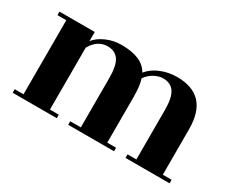

<svg xmlns="http://www.w3.org/2000/svg" viewBox="-81 -707 1122 943"><g transform="rotate(30 480.0 -235.5)"><path d="M880 -20H930V0H680V-20H730V-300Q730 -371 709 -401Q688 -431 646 -431Q622 -431 596 -417Q570 -403 553 -378Q565 -342 565 -278V-20H615V0H355V-20H415V-300Q415 -371 394 -401Q373 -431 331 -431Q274 -431 240 -371V-20H290V0H40V-20H90V-440H40V-460H240V-408Q259 -434 299.5 -452.5Q340 -471 387 -471Q506 -471 542 -404Q568 -436 611 -453.5Q654 -471 702 -471Q880 -471 880 -278Z"/></g></svg>

Font: Rozha One
Style: Regular
Weight: 400
Designer: Tim Donaldson, Indian Type Foundry
Foundry: Indian Type Foundry
Version: Version 1.301;PS 1.0;hotconv 1.0.78;makeotf.lib2.5.61930; tt